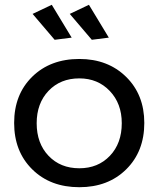

<svg xmlns="http://www.w3.org/2000/svg" viewBox="-20 -778 661 801"><path d="M196 -758 279 -621 208 -612 116 -720ZM351 -758 434 -621 363 -612 271 -720ZM311 -532Q430 -532 506 -457.5Q582 -383 582 -265Q582 -146 506.5 -71.5Q431 3 311 3Q190 3 114.5 -71.5Q39 -146 39 -265Q39 -384 114.5 -458Q190 -532 311 -532ZM311 -451Q232 -451 182.5 -399Q133 -347 133 -264Q133 -180 182.5 -128Q232 -76 311 -76Q389 -76 438.5 -128Q488 -180 488 -264Q488 -346 438 -398.5Q388 -451 311 -451Z"/></svg>

Font: Montserrat arm
Style: Regular
Weight: 400
Designer: Julieta Ulanovsky
Foundry: Julieta Ulanovsky
Version: Version 6.000;PS 006.000;hotconv 1.0.88;makeotf.lib2.5.64775